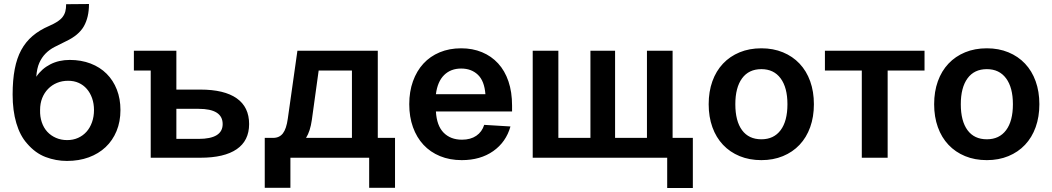

<svg xmlns="http://www.w3.org/2000/svg" viewBox="-20 -787 5247 958"><path d="M314 16Q259 16 207.5 -3.5Q156 -23 115 -71Q80 -110 61.5 -172.5Q43 -235 43 -315Q43 -387 53.5 -442Q64 -497 86 -537.5Q108 -578 142.5 -607.5Q177 -637 226 -658Q251 -669 267 -679.5Q283 -690 292.5 -702.5Q302 -715 306 -730Q310 -745 310 -766L424 -767Q424 -701 398.5 -656Q373 -611 309 -581Q278 -566 252 -552.5Q226 -539 207 -519.5Q188 -500 176 -473Q164 -446 161 -404Q188 -444 231 -466Q274 -488 328 -488Q385 -488 432 -470Q479 -452 512 -419Q545 -386 563 -340Q581 -294 581 -238Q581 -180 561.5 -133Q542 -86 507 -53Q472 -20 423 -2Q374 16 314 16ZM315 -88Q345 -88 369.5 -99Q394 -110 411.5 -129.5Q429 -149 439 -177Q449 -205 449 -238Q449 -270 439.5 -297Q430 -324 413 -343.5Q396 -363 372.5 -373.5Q349 -384 320 -384Q290 -384 264.5 -373.5Q239 -363 220 -343.5Q201 -324 190.5 -297.5Q180 -271 180 -238Q179 -205 188.5 -177Q198 -149 216 -129.5Q234 -110 259.5 -99Q285 -88 315 -88Z M732 0V-435H648V-534H860V-340H980Q1099 -340 1161 -296.5Q1223 -253 1223 -168Q1223 -85 1161 -42.5Q1099 0 980 0ZM860 -94H971Q1091 -94 1091 -168Q1091 -244 971 -244H860Z M1301 150V-99H1343Q1374 -99 1391.5 -121.5Q1409 -144 1416 -195L1464 -534H1865V-99H1951V150H1822V0H1429V150ZM1536 -189Q1528 -132 1507 -99H1736V-435H1570Z M2284 12Q2224 12 2175.5 -8Q2127 -28 2093 -64.5Q2059 -101 2040.5 -152.5Q2022 -204 2022 -267Q2022 -330 2040.5 -381.5Q2059 -433 2092.5 -469.5Q2126 -506 2174 -526Q2222 -546 2281 -546Q2338 -546 2385 -526.5Q2432 -507 2465.5 -470.5Q2499 -434 2517 -381Q2535 -328 2535 -260V-231H2155Q2159 -160 2193.5 -125Q2228 -90 2285 -90Q2328 -90 2356.5 -109.5Q2385 -129 2396 -164L2527 -156Q2505 -78 2441 -33Q2377 12 2284 12ZM2402 -317Q2397 -383 2364.5 -414Q2332 -445 2281 -445Q2229 -445 2196 -412.5Q2163 -380 2155 -317Z M3309 151V0H2638V-534H2766V-99H2926V-534H3049V-99H3208V-534H3336V-99H3437V151Z M3779 12Q3719 12 3670.5 -8Q3622 -28 3587.5 -64.5Q3553 -101 3534.5 -152.5Q3516 -204 3516 -267Q3516 -330 3534.5 -381.5Q3553 -433 3587.5 -469.5Q3622 -506 3670.5 -526Q3719 -546 3779 -546Q3838 -546 3886.5 -526Q3935 -506 3969.5 -469.5Q4004 -433 4022.5 -381.5Q4041 -330 4041 -267Q4041 -204 4022.5 -152.5Q4004 -101 3969.5 -64.5Q3935 -28 3886.5 -8Q3838 12 3779 12ZM3779 -92Q3841 -92 3875 -137.5Q3909 -183 3909 -267Q3909 -350 3875 -396Q3841 -442 3779 -442Q3716 -442 3682.5 -396Q3649 -350 3649 -267Q3649 -183 3682.5 -137.5Q3716 -92 3779 -92Z M4280 0V-435H4096V-534H4593V-435H4409V0Z M4904 12Q4844 12 4795.5 -8Q4747 -28 4712.5 -64.5Q4678 -101 4659.5 -152.5Q4641 -204 4641 -267Q4641 -330 4659.5 -381.5Q4678 -433 4712.5 -469.5Q4747 -506 4795.5 -526Q4844 -546 4904 -546Q4963 -546 5011.5 -526Q5060 -506 5094.5 -469.5Q5129 -433 5147.5 -381.5Q5166 -330 5166 -267Q5166 -204 5147.5 -152.5Q5129 -101 5094.5 -64.5Q5060 -28 5011.5 -8Q4963 12 4904 12ZM4904 -92Q4966 -92 5000 -137.5Q5034 -183 5034 -267Q5034 -350 5000 -396Q4966 -442 4904 -442Q4841 -442 4807.5 -396Q4774 -350 4774 -267Q4774 -183 4807.5 -137.5Q4841 -92 4904 -92Z"/></svg>

Font: Geist SemBd
Style: Regular
Weight: 400
Designer: Basement.studio, Andrés Briganti, Mateo Zaragoza
Foundry: Basement.studio, Vercel, Andrés Briganti, Guido Ferreyra, Mateo Zaragoza
Version: Version 1.401